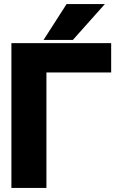

<svg xmlns="http://www.w3.org/2000/svg" viewBox="-20 -923 593 943"><path d="M36 0H208V-567H526V-711H36ZM194 -727H338L495 -903H307Z"/></svg>

Font: Asimov Pro
Style: Ult
Weight: 900
Designer: Google
Version: Version 2.000980; 2014